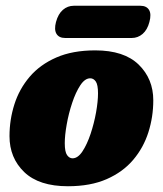

<svg xmlns="http://www.w3.org/2000/svg" viewBox="-20 -637 566 667"><path d="M311 -462Q411 -462 461.8 -412.5Q512.5 -363 512.5 -288.5Q512.5 -231 495.5 -177.5Q478.5 -124 442.8 -81.8Q407 -39.5 350.8 -14.8Q294.5 10 216 10Q115.5 10 64.2 -39.2Q13 -88.5 13 -164Q13 -221 30 -274.5Q47 -328 83 -370.2Q119 -412.5 175.5 -437.2Q232 -462 311 -462ZM232 -87Q250.5 -87 266.5 -111.2Q282.5 -135.5 294.8 -172.2Q307 -209 313.8 -247Q320.5 -285 320.5 -312.5Q320.5 -342.5 312.8 -353.8Q305 -365 293.5 -365Q275 -365 259 -340.8Q243 -316.5 230.8 -279.8Q218.5 -243 211.8 -205Q205 -167 205 -139.5Q205 -109.5 213 -98.2Q221 -87 232 -87ZM174.5 -560.5Q182 -588.5 198.5 -602.8Q215 -617 236.5 -617H467.5Q489 -617 497.8 -602.5Q506.5 -588 499 -560.5Q492 -533.5 475.5 -519.2Q459 -505 437.5 -505H206.5Q185 -505 176.2 -519.5Q167.5 -534 174.5 -560.5Z"/></svg>

Font: Fraunces 144pt SuperSoft Black
Style: Italic
Weight: 900
Italic angle: -16°
Version: Version 1.000;[b76b70a41]